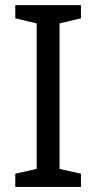

<svg xmlns="http://www.w3.org/2000/svg" viewBox="-20 -734 379 754"><path d="M297.9 0H40V-51.8L124 -70.8V-642.1L40 -662.1V-713.9H297.9V-662.1L213.9 -642.1V-70.8L297.9 -51.8Z"/></svg>

Font: NotoSans
Style: Regular
Weight: 400
Designer: Monotype Design team
Foundry: Monotype Imaging Inc.
Version: Version 1.04